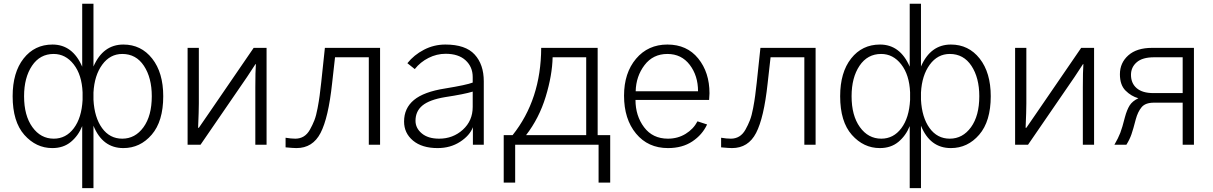

<svg xmlns="http://www.w3.org/2000/svg" viewBox="-20 -766 6421 1016"><path d="M46.9 -256.8Q46.9 -382.8 105 -456.5Q163.1 -530.3 257.8 -530.3Q364.3 -530.3 415 -413.1V-746.1H474.6V-414.1Q525.4 -530.3 632.8 -530.3Q726.6 -530.3 785.2 -456.1Q843.8 -381.8 843.8 -256.8Q843.8 -124 782.7 -53.2Q721.7 17.6 632.8 17.6Q522.5 17.6 474.6 -100.6V229.5H415V-98.6Q394.5 -47.9 355 -15.1Q315.4 17.6 256.8 17.6Q170.9 17.6 108.9 -52.2Q46.9 -122.1 46.9 -256.8ZM474.6 -238.3Q479.5 -144.5 520 -88.4Q560.5 -32.2 627 -32.2Q695.3 -32.2 739.3 -92.8Q783.2 -153.3 783.2 -256.8Q783.2 -354.5 741.7 -417.5Q700.2 -480.5 627 -480.5Q562.5 -480.5 521 -423.8Q479.5 -367.2 474.6 -276.4ZM107.4 -256.8Q107.4 -154.3 151.4 -93.3Q195.3 -32.2 264.6 -32.2Q329.1 -32.2 370.6 -87.4Q412.1 -142.6 417 -237.3V-277.3Q413.1 -370.1 370.1 -425.3Q327.1 -480.5 263.7 -480.5Q191.4 -480.5 149.4 -418Q107.4 -355.5 107.4 -256.8Z M972.7 0V-512.7H1032.2V-218.8Q1032.2 -179.7 1028.3 -89.8H1032.2L1084 -165L1322.3 -512.7H1390.6V0H1331.1V-303.7Q1331.1 -387.7 1334 -426.8H1332L1287.1 -358.4L1041 0Z M1491.2 -37.1Q1520.5 -32.2 1543 -32.2Q1567.4 -32.2 1586.9 -43.9Q1606.4 -55.7 1620.1 -80.1Q1633.8 -104.5 1643.6 -129.4Q1653.3 -154.3 1660.6 -193.8Q1668 -233.4 1671.4 -259.8Q1674.8 -286.1 1679.7 -329.1L1699.2 -512.7H1991.2V0H1931.6V-462.9H1752.9L1737.3 -324.2Q1717.8 -142.6 1676.3 -62.5Q1634.8 17.6 1548.8 17.6Q1532.2 17.6 1491.2 13.7Z M2178.7 -127Q2178.7 -87.9 2211.9 -60.1Q2245.1 -32.2 2303.7 -32.2Q2377 -32.2 2429.2 -79.6Q2481.4 -127 2481.4 -200.2V-281.2Q2437.5 -267.6 2335 -252Q2252.9 -238.3 2215.8 -208Q2178.7 -177.7 2178.7 -127ZM2118.2 -123Q2118.2 -193.4 2170.4 -236.8Q2222.7 -280.3 2335.9 -297.9Q2449.2 -316.4 2481.4 -329.1V-358.4Q2481.4 -412.1 2443.8 -446.8Q2406.2 -481.4 2337.9 -481.4Q2291 -481.4 2247.6 -459.5Q2204.1 -437.5 2174.8 -400.4L2135.7 -431.6Q2170.9 -475.6 2223.6 -502.9Q2276.4 -530.3 2336.9 -530.3Q2443.4 -530.3 2491.7 -477.5Q2540 -424.8 2540 -335.9V0H2482.4V-92.8Q2465.8 -48.8 2414.6 -15.6Q2363.3 17.6 2295.9 17.6Q2212.9 17.6 2165.5 -22Q2118.2 -61.5 2118.2 -123Z M2645.5 -50.8H2692.4Q2842.8 -239.3 2843.8 -512.7H3142.6V-50.8H3209V200.2H3147.5V0H2706.1V200.2H2645.5ZM2763.7 -50.8H3082V-462.9H2904.3Q2902.3 -368.2 2867.7 -254.4Q2833 -140.6 2763.7 -50.8Z M3282.2 -259.8Q3282.2 -379.9 3345.7 -455.1Q3409.2 -530.3 3511.7 -530.3Q3615.2 -530.3 3674.8 -456.5Q3734.4 -382.8 3734.4 -272.5Q3734.4 -260.7 3732.4 -237.3H3342.8Q3342.8 -153.3 3388.2 -92.8Q3433.6 -32.2 3514.6 -32.2Q3566.4 -32.2 3607.9 -57.6Q3649.4 -83 3670.9 -124L3721.7 -107.4Q3696.3 -52.7 3643.6 -17.6Q3590.8 17.6 3514.6 17.6Q3409.2 17.6 3345.7 -59.1Q3282.2 -135.7 3282.2 -259.8ZM3343.8 -283.2H3673.8Q3673.8 -365.2 3629.9 -422.9Q3585.9 -480.5 3511.7 -480.5Q3435.5 -480.5 3390.6 -421.4Q3345.7 -362.3 3343.8 -283.2Z M3795.9 -37.1Q3825.2 -32.2 3847.7 -32.2Q3872.1 -32.2 3891.6 -43.9Q3911.1 -55.7 3924.8 -80.1Q3938.5 -104.5 3948.2 -129.4Q3958 -154.3 3965.3 -193.8Q3972.7 -233.4 3976.1 -259.8Q3979.5 -286.1 3984.4 -329.1L4003.9 -512.7H4295.9V0H4236.3V-462.9H4057.6L4042 -324.2Q4022.5 -142.6 3981 -62.5Q3939.5 17.6 3853.5 17.6Q3836.9 17.6 3795.9 13.7Z M4425.8 -256.8Q4425.8 -382.8 4483.9 -456.5Q4542 -530.3 4636.7 -530.3Q4743.2 -530.3 4793.9 -413.1V-746.1H4853.5V-414.1Q4904.3 -530.3 5011.7 -530.3Q5105.5 -530.3 5164.1 -456.1Q5222.7 -381.8 5222.7 -256.8Q5222.7 -124 5161.6 -53.2Q5100.6 17.6 5011.7 17.6Q4901.4 17.6 4853.5 -100.6V229.5H4793.9V-98.6Q4773.4 -47.9 4733.9 -15.1Q4694.3 17.6 4635.7 17.6Q4549.8 17.6 4487.8 -52.2Q4425.8 -122.1 4425.8 -256.8ZM4853.5 -238.3Q4858.4 -144.5 4898.9 -88.4Q4939.5 -32.2 5005.9 -32.2Q5074.2 -32.2 5118.2 -92.8Q5162.1 -153.3 5162.1 -256.8Q5162.1 -354.5 5120.6 -417.5Q5079.1 -480.5 5005.9 -480.5Q4941.4 -480.5 4899.9 -423.8Q4858.4 -367.2 4853.5 -276.4ZM4486.3 -256.8Q4486.3 -154.3 4530.3 -93.3Q4574.2 -32.2 4643.6 -32.2Q4708 -32.2 4749.5 -87.4Q4791 -142.6 4795.9 -237.3V-277.3Q4792 -370.1 4749 -425.3Q4706.1 -480.5 4642.6 -480.5Q4570.3 -480.5 4528.3 -418Q4486.3 -355.5 4486.3 -256.8Z M5351.6 0V-512.7H5411.1V-218.8Q5411.1 -179.7 5407.2 -89.8H5411.1L5462.9 -165L5701.2 -512.7H5769.5V0H5710V-303.7Q5710 -387.7 5712.9 -426.8H5710.9L5666 -358.4L5419.9 0Z M5964.8 -370.1Q5964.8 -325.2 5995.1 -299.3Q6025.4 -273.4 6083 -273.4H6238.3V-462.9H6086.9Q6025.4 -462.9 5995.1 -436.5Q5964.8 -410.2 5964.8 -370.1ZM5877 0Q5897.5 -35.2 5908.2 -63Q5918.9 -90.8 5932.6 -145.5Q5943.4 -185.5 5958 -208.5Q5972.7 -231.4 6003.9 -246.1Q5965.8 -256.8 5936 -286.6Q5906.2 -316.4 5906.2 -373Q5906.2 -433.6 5950.7 -473.1Q5995.1 -512.7 6076.2 -512.7H6297.9V0H6238.3V-222.7H6085.9Q6041 -222.7 6021 -198.7Q6001 -174.8 5990.2 -134.8Q5976.6 -82 5967.3 -55.2Q5958 -28.3 5940.4 0Z"/></svg>

Font: Gothic A1 Light
Style: Regular
Weight: 300
Version: Version 2.50